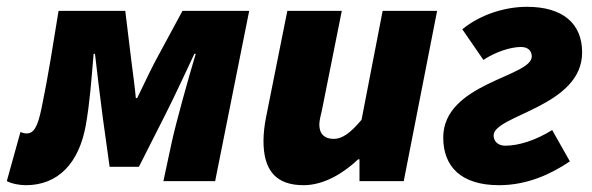

<svg xmlns="http://www.w3.org/2000/svg" viewBox="-50 -532 1740 564"><path d="M26 12C120 12 182 -52 202 -164C214 -232 218 -292 225 -374H229C236 -314 244 -246 252 -186L272 -42H358L436 -196C463 -249 495 -319 521 -374H525C505 -308 467 -172 454 -112L430 0H582L682 -500H486L406 -352C385 -312 370 -278 353 -244H349C346 -278 341 -312 336 -352L318 -500H122C106 -402 92 -310 72 -214C60 -156 48 -140 28 -140C21 -140 17 -142 10 -144L-30 0C-15 8 8 12 26 12Z M842 12C902 12 960 -24 1002 -64H1006V0H1136L1234 -500H1074L1012 -180C980 -142 956 -124 930 -124C904 -124 888 -138 888 -166C888 -178 892 -192 896 -210L954 -500H794L732 -190C727 -166 724 -140 724 -118C724 -32 760 12 842 12Z M1416 12C1498 12 1568 -20 1624 -58L1572 -150C1524 -120 1474 -104 1434 -104C1412 -104 1400 -118 1400 -134C1400 -194 1660 -218 1660 -378C1660 -464 1602 -512 1498 -512C1434 -512 1362 -490 1308 -446L1370 -356C1406 -380 1451 -394 1480 -394C1502 -394 1512 -382 1512 -366C1512 -306 1252 -288 1252 -128C1252 -43 1304 12 1416 12Z"/></svg>

Font: Source Sans Pro Black
Style: Italic
Weight: 900
Italic angle: -11°
Designer: Paul D. Hunt
Foundry: Adobe Systems Incorporated
Version: Version 3.006;hotconv 1.0.111;makeotfexe 2.5.65597